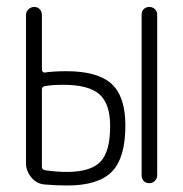

<svg xmlns="http://www.w3.org/2000/svg" viewBox="-20 -540 540 566"><path d="M397.5 -23.4V-497.1Q397.5 -506.8 403.8 -513.2Q410.2 -519.5 419.9 -519.5Q429.7 -519.5 436.5 -513.2Q443.4 -506.8 443.4 -497.1V-23.4Q443.4 -13.7 436.5 -6.8Q429.7 0 419.9 0Q410.2 0 403.8 -6.3Q397.5 -12.7 397.5 -23.4ZM103.5 -276.4V-47.9Q103.5 -40 113.3 -38.1Q146.5 -33.2 176.8 -33.2Q247.1 -33.2 275.9 -63Q304.7 -92.8 304.7 -168Q304.7 -234.4 272.9 -262.2Q241.2 -290 167 -290Q132.8 -290 112.3 -286.1Q103.5 -284.2 103.5 -276.4ZM112.3 3.9Q87.9 2 72.3 -17.1Q56.6 -36.1 56.6 -59.6V-496.1Q56.6 -505.9 64 -512.7Q71.3 -519.5 81.1 -519.5Q90.8 -519.5 97.2 -512.7Q103.5 -505.9 103.5 -496.1V-334Q103.5 -331.1 106.4 -328.1Q109.4 -325.2 112.3 -326.2Q137.7 -330.1 175.8 -330.1Q267.6 -330.1 308.6 -293Q349.6 -255.9 349.6 -169.9Q349.6 -74.2 309.6 -33.7Q269.5 6.8 178.7 6.8Q145.5 6.8 112.3 3.9Z"/></svg>

Font: Rounded-X Mgen+ 1mn light
Style: Regular
Weight: 200
Designer: [Source Han Sans]
Ryoko NISHIZUKA  (kana & ideographs); Paul D. Hunt (Latin, Greek & Cyrillic); Wenlong ZHANG  (bopomofo
Version: Version 1.059.20150602